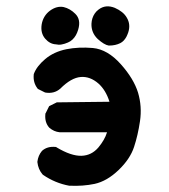

<svg xmlns="http://www.w3.org/2000/svg" viewBox="-20 -590 540 614"><path d="M201.2 3.9Q156.2 -4.4 117.7 -30.8L116.7 -31.7L115.7 -32.7Q102.1 -48.8 99.6 -71.3V-72.3V-73.2Q102.1 -92.8 113.8 -106.9L114.3 -107.4L114.7 -107.9Q131.3 -122.6 157.2 -120.1H159.2L161.1 -118.7Q207.5 -90.8 240.7 -91.8Q272.9 -92.8 294.9 -118.7Q304.2 -129.9 311.3 -142.1Q318.4 -154.3 322.3 -167H171.9H171.4H170.9Q166 -167.5 161.6 -168.7Q157.2 -169.9 153.3 -171.6Q149.4 -173.3 145.5 -175.8Q141.6 -178.2 138.2 -181.2L137.7 -181.6L137.2 -182.1Q122.6 -198.7 125 -224.6V-226.6L126 -228L135.7 -247.6L137.2 -250.5L140.1 -252L159.7 -261.7L161.6 -262.7H164.1L330.1 -264.6Q318.4 -301.8 294.9 -322.8Q268.1 -346.2 238.3 -343.8Q207.5 -341.3 172.9 -306.6V-306.2H172.4Q153.3 -289.6 125.5 -293.9L124 -294.4L122.6 -294.9L103 -304.7L101.1 -305.7L99.6 -307.6Q85.4 -326.2 87.9 -351.6V-352.5L88.4 -354Q97.2 -377.9 124.5 -401.1Q151.9 -424.3 192.4 -432.6Q231.9 -440.4 276.9 -436.5Q324.2 -432.1 366.7 -384.3Q387.2 -361.3 400.9 -338.6Q414.6 -315.9 421.4 -293.9Q434.6 -249.5 427.7 -202.6Q420.9 -156.7 408.7 -120.1Q396 -81.5 359.4 -46.4Q322.3 -10.7 282.7 -2Q245.1 5.9 202.6 3.9H202.1ZM327.6 -444.3Q313 -446.8 292.5 -465.3Q271.5 -485.4 272.5 -514.2Q272.9 -523.4 275.6 -531.7Q278.3 -540 283.2 -547.1Q288.1 -554.2 295.4 -559.6Q317.9 -576.7 347.2 -564.9Q360.4 -559.1 370.1 -551.3Q379.9 -543.5 385.7 -533.2Q398.4 -511.7 390.1 -486.3Q388.7 -482.4 387.2 -478.8Q385.7 -475.1 384 -471.9Q382.3 -468.8 380.1 -465.8Q377.9 -462.9 375.7 -460.4Q373.5 -458 370.6 -455.8Q367.7 -453.6 364.7 -452.1Q349.1 -444.3 329.1 -444.3H328.1ZM158.7 -448.2Q139.2 -449.2 124.5 -466.3Q108.9 -484.4 113.3 -512.2Q118.2 -539.6 139.6 -555.7Q161.6 -571.8 183.6 -567.4Q204.1 -562.5 220.7 -545.9Q239.7 -527.3 230 -495.1Q227.1 -485.4 222.7 -477.5Q218.3 -469.7 211.9 -463.6Q205.6 -457.5 197.3 -454.1Q191.9 -451.7 187 -450.2Q182.1 -448.7 177.2 -447.8Q172.4 -446.8 167.7 -447Q163.1 -447.3 158.7 -448.2Z"/></svg>

Font: NaikaiFont
Style: Bold
Weight: 700
Version: Version 1.89